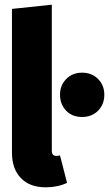

<svg xmlns="http://www.w3.org/2000/svg" viewBox="-20 -781 467 819"><path d="M31 -130V-743L201 -761V-138Q201 -116 220 -116Q228 -116 236 -118L266 -1Q226 18 175 18Q107 18 69 -21.5Q31 -61 31 -130ZM425 -377Q425 -336 398.5 -309Q372 -282 330 -282Q288 -282 262 -309Q236 -336 236 -377Q236 -417 262.5 -444Q289 -471 330 -471Q372 -471 398.5 -444Q425 -417 425 -377Z"/></svg>

Font: Fira Sans Extra Condensed ExtraBold
Style: Regular
Weight: 800
Width: 1
Designer: Carrois Corporate & Edenspiekermann AG
Foundry: Carrois Corporate GbR & Edenspiekermann AG
Version: Version 4.203